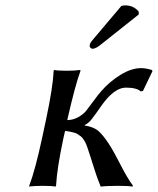

<svg xmlns="http://www.w3.org/2000/svg" viewBox="-20 -693 589 716"><path d="M432.6 -670.9Q439.5 -672.9 447.3 -672.9Q478 -672.9 497.1 -649.9L497.6 -639.2L359.9 -529.8Q337.9 -511.2 325.7 -511.2Q320.3 -511.2 316.9 -515.1Q313.5 -519 314.5 -523.9Q314.9 -526.4 315.4 -528.3Q315.9 -530.3 317.1 -532.2Q318.4 -534.2 318.8 -535.4Q319.3 -536.6 321.3 -539.1Q323.2 -541.5 324.2 -542.5Q325.2 -543.5 327.9 -546.9Q330.6 -550.3 332 -551.8ZM152.3 -250Q177.2 -367.2 180.2 -429.2L181.6 -432.1Q194.8 -429.2 230 -429.2Q245.1 -429.2 257.3 -429.9Q269.5 -430.7 274.4 -431.6L278.8 -432.1L280.3 -429.2Q260.3 -375 231.9 -250L231 -245.1Q253.4 -245.6 272.2 -256.3Q291 -267.1 301 -279.5Q311 -292 328.6 -316.2Q346.2 -340.3 358.4 -354Q389.2 -389.2 429.7 -414.1Q470.2 -439 506.3 -439Q523.4 -439 545.9 -432.1L548.8 -428.2L513.2 -354L504.9 -352.1Q489.7 -366.2 449.7 -366.2Q419.9 -366.2 388.2 -335Q371.6 -318.4 354.5 -293.5Q336.9 -268.1 323.5 -250.5Q310.1 -232.9 296.4 -227.1L295.9 -225.1Q328.6 -219.7 345.7 -205.6Q362.8 -191.4 384.8 -158.2Q404.3 -128.4 428.7 -80.1Q453.1 -31.7 476.1 0L473.6 2.9Q460.4 0 421.9 0Q378.9 0 355.5 2.9Q346.2 -20 339.4 -39.6Q332.5 -59.1 325.9 -81.1Q319.3 -103 315.9 -112.8Q314.5 -116.7 311 -127.4Q307.6 -138.2 306.4 -141.6Q305.2 -145 301.8 -153.8Q298.3 -162.6 295.9 -166L289.6 -175.8Q285.2 -182.1 281.2 -184.6Q277.3 -187 271 -191.7Q264.6 -196.3 257.8 -198Q251 -199.7 242.2 -201.7Q233.4 -203.6 222.7 -204.6L216.8 -179.2Q192.4 -64.9 189 0L186.5 2.9Q173.3 0 139.2 0Q123.5 0 111.1 0.7Q98.6 1.5 93.8 2L89.4 2.9L88.9 0Q111.8 -60.5 137.2 -179.2Z"/></svg>

Font: Linux Biolinum G
Style: Italic
Weight: 400
Italic angle: -12°
Designer: Philipp H. Poll
Foundry: Philipp H. Poll
Version: Version 0.5.1